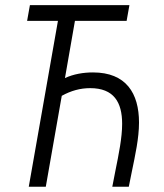

<svg xmlns="http://www.w3.org/2000/svg" viewBox="-20 -713 626 733"><path d="M89.8 0H154.8L215.8 -347.2C251 -366.7 286.6 -376.5 324.2 -376.5C414.6 -376.5 446.3 -322.8 446.3 -240.2C446.3 -187.5 433.6 -125.5 420.4 -60.1L408.7 0H471.7L482.9 -55.7C496.1 -120.1 510.7 -185.1 510.7 -245.1C510.7 -356.9 461.4 -436.5 335 -436.5C298.3 -436.5 260.7 -430.2 228 -415L266.1 -633.3H463.4L474.1 -693.4H94.2L83.5 -633.3H201.2Z"/></svg>

Font: Cascadia Mono NF Light
Style: Italic
Weight: 300
Italic angle: -10°
Monospace: yes
Designer: Aaron Bell
Foundry: Saja Typeworks
Version: Version 2404.023